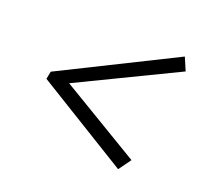

<svg xmlns="http://www.w3.org/2000/svg" viewBox="-78 -577 645 588"><g transform="rotate(20 244.0 -283.0)"><path d="M387 -126 358 -86 57 -271 62 -296 432 -480 450 -438 127 -282Z"/></g></svg>

Font: Piazzolla 8pt ExtraLight
Style: Italic
Weight: 250
Italic angle: -11.3°
Designer: Juan Pablo del Peral
Foundry: Huerta Tipografica
Version: Version 2.001